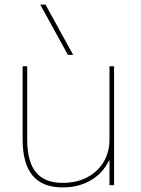

<svg xmlns="http://www.w3.org/2000/svg" viewBox="-20 -810 618 840"><path d="M254 10Q166 10 122.5 -42Q79 -94 79 -200V-520H99V-200Q99 -103 137 -56.5Q175 -10 254 -10Q315 -10 361 -34Q407 -58 433 -101Q459 -144 459 -200V-520H479V0H459V-108H457Q430 -52 377 -21Q324 10 254 10ZM277 -570 156 -790H179L300 -570Z"/></svg>

Font: M PLUS 1 Thin Thin
Style: Regular
Weight: 250
Version: Version 1.001